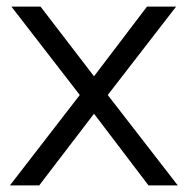

<svg xmlns="http://www.w3.org/2000/svg" viewBox="-20 -560 567 580"><path d="M10 0 221 -273 14.5 -540H102.5L264 -329.5L424 -540H512L305.5 -273L517 0H428.5L264 -216.5L98.5 0Z"/></svg>

Font: Vela Sans
Style: Regular
Weight: 400
Designer: Principal design: Mikhail Sharanda - project Manrope.
Design modification: Ravid Balaliev
Foundry: Mikhail Sharanda
Version: Version 1.001;August 23, 2023;FontCreator 14.0.0.2901 64-bit